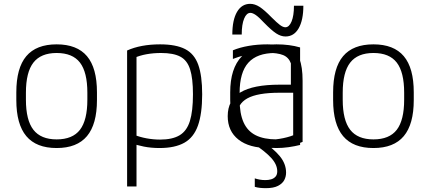

<svg xmlns="http://www.w3.org/2000/svg" viewBox="-20 -761 2240 1000"><path d="M275 10Q169 10 117 -52Q65 -114 65 -240V-280Q65 -407 117 -468.5Q169 -530 275 -530Q381 -530 433 -468.5Q485 -407 485 -280V-240Q485 -114 433 -52Q381 10 275 10ZM275 -35Q358 -35 396.5 -85Q435 -135 435 -242V-278Q435 -385 396.5 -435Q358 -485 275 -485Q193 -485 154 -435Q115 -385 115 -278V-242Q115 -135 154 -85Q193 -35 275 -35Z M642 -498Q713 -530 814 -530Q896 -530 944 -505.5Q992 -481 1012.5 -424Q1033 -367 1033 -270Q1033 -169 1011 -107Q989 -45 940 -17.5Q891 10 811 10Q767 10 729.5 2.5Q692 -5 662 -16L676 -60Q708 -47 743.5 -40.5Q779 -34 814 -34Q878 -34 915.5 -56.5Q953 -79 969 -130.5Q985 -182 985 -270Q985 -353 970 -400Q955 -447 919 -466Q883 -485 819 -485Q779 -485 743 -478.5Q707 -472 676 -458L691 -489V210H642Z M1365 219Q1349 219 1334.5 217.5Q1320 216 1307 212V168Q1319 172 1333 174.5Q1347 177 1362 177Q1378 177 1392 173Q1406 169 1415 159Q1424 149 1424 131Q1424 96 1392.5 61.5Q1361 27 1301 -12L1344 -26Q1404 12 1437 52Q1470 92 1470 138Q1470 159 1460.5 177Q1451 195 1428 207Q1405 219 1365 219ZM1420 10Q1179 10 1179 -240V-280Q1179 -530 1420 -530Q1488 -530 1543 -514V-313H1495V-505L1518 -471Q1494 -478 1467 -481.5Q1440 -485 1413 -485Q1319 -485 1273.5 -434.5Q1228 -384 1228 -277V-242Q1228 -170 1248.5 -124Q1269 -78 1312 -56.5Q1355 -35 1422 -35Q1453 -35 1483 -39Q1513 -43 1543 -51V-6Q1515 1 1483.5 5.5Q1452 10 1420 10Z M1379 10Q1278 10 1222 -34Q1166 -78 1166 -156Q1166 -240 1232.5 -280Q1299 -320 1436 -320H1530V-278H1436Q1321 -278 1268 -248.5Q1215 -219 1215 -157Q1215 -98 1257.5 -65.5Q1300 -33 1376 -33Q1415 -33 1455.5 -41.5Q1496 -50 1522 -63L1507 -33V-339Q1507 -398 1495.5 -430Q1484 -462 1455 -474Q1426 -486 1370 -486Q1338 -486 1307.5 -482.5Q1277 -479 1249 -472Q1221 -465 1193 -454V-499Q1229 -514 1275 -522Q1321 -530 1373 -530Q1443 -530 1483 -513Q1523 -496 1539.5 -454.5Q1556 -413 1556 -340V-22Q1523 -8 1474.5 1Q1426 10 1379 10ZM1467 -571Q1443 -571 1418.5 -587Q1394 -603 1355 -643Q1329 -671 1312.5 -682.5Q1296 -694 1284 -694Q1264 -694 1251.5 -664Q1239 -634 1239 -581H1190Q1190 -657 1214.5 -699Q1239 -741 1283 -741Q1307 -741 1331.5 -725.5Q1356 -710 1395 -670Q1422 -643 1438 -631Q1454 -619 1466 -619Q1486 -619 1498.5 -649Q1511 -679 1511 -731H1560Q1560 -656 1535.5 -613.5Q1511 -571 1467 -571Z M1925 10Q1819 10 1767 -52Q1715 -114 1715 -240V-280Q1715 -407 1767 -468.5Q1819 -530 1925 -530Q2031 -530 2083 -468.5Q2135 -407 2135 -280V-240Q2135 -114 2083 -52Q2031 10 1925 10ZM1925 -35Q2008 -35 2046.5 -85Q2085 -135 2085 -242V-278Q2085 -385 2046.5 -435Q2008 -485 1925 -485Q1843 -485 1804 -435Q1765 -385 1765 -278V-242Q1765 -135 1804 -85Q1843 -35 1925 -35Z"/></svg>

Font: M PLUS Code Latin SemiExpanded Light
Style: Regular
Weight: 300
Width: 6
Designer: Coji Morishita
Foundry: UNDERFOREST DESIGN
Version: Version 1.002; ttfautohint (v1.8.3)